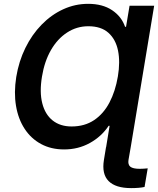

<svg xmlns="http://www.w3.org/2000/svg" viewBox="-20 -757 812 987"><path d="M772.5 -727.5 651.9 0H525.4L543.5 -110.4H538.6Q502 -55.2 442.1 -22Q382.3 11.2 309.6 11.2Q242.7 11.2 191.2 -16.6Q139.6 -44.4 106.7 -94.7Q73.7 -145 62.3 -212.9Q50.8 -280.8 63.5 -361.3Q76.7 -441.9 110.4 -510.5Q144 -579.1 193.8 -630.1Q243.7 -681.2 304.7 -709.2Q365.7 -737.3 433.1 -737.3Q507.3 -737.3 556.2 -704.6Q605 -671.9 623 -619.1H627.9L646 -727.5ZM348.1 -106.9Q415 -106.9 463.6 -139.4Q512.2 -171.9 542.7 -230Q573.2 -288.1 585.9 -363.8Q598.6 -439 586.7 -497.1Q574.7 -555.2 537.1 -588.6Q499.5 -622.1 434.1 -622.1Q374.5 -622.1 325 -589.8Q275.4 -557.6 241.9 -499.5Q208.5 -441.4 195.8 -363.3Q182.6 -283.7 197.3 -226.1Q211.9 -168.5 250.7 -137.7Q289.6 -106.9 348.1 -106.9ZM654.3 210Q574.2 210 538.3 173.8Q502.4 137.7 514.2 65.4L524.9 0H651.9L640.6 64.9Q636.7 89.4 650.1 100.1Q663.6 110.8 698.2 110.8Q708 110.8 718.5 110.1Q729 109.4 739.3 108.4L723.1 204.1Q710.4 207 692.6 208.5Q674.8 210 654.3 210Z"/></svg>

Font: Inter 16pt SemiBold
Style: Italic
Weight: 600
Italic angle: -9.3988°
Version: Version 4.001;git-66647c0bb